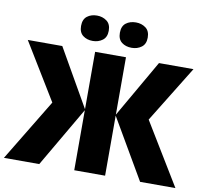

<svg xmlns="http://www.w3.org/2000/svg" viewBox="-100 -1034 1226 1140"><g transform="rotate(10 513.0 -464.0)"><path d="M222 -373 14 -714H222L420 -368V-714H606V-368L805 -714H1013L803 -373L1030 0H817L606 -362V0H420V-362L209 0H-4ZM311 -851Q311 -891 335 -909.5Q359 -928 394 -928Q428 -928 453 -909.5Q478 -891 478 -851Q478 -812 453 -793.5Q428 -775 394 -775Q359 -775 335 -793.5Q311 -812 311 -851ZM545 -851Q545 -891 569 -909.5Q593 -928 629 -928Q663 -928 688 -909.5Q713 -891 713 -851Q713 -812 688 -793.5Q663 -775 629 -775Q593 -775 569 -793.5Q545 -812 545 -851Z"/></g></svg>

Font: Noto Sans Black
Style: Regular
Weight: 900
Designer: Monotype Design Team
Foundry: Monotype Imaging Inc.
Version: Version 2.007